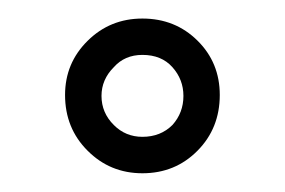

<svg xmlns="http://www.w3.org/2000/svg" viewBox="-20 -744 306 206"><path d="M132.8 -724.1Q168 -724.1 191.9 -700.4Q215.8 -676.8 215.8 -642.1Q215.8 -606.4 191.9 -582.3Q168 -558.1 132.8 -558.1Q98.1 -558.1 74 -582.3Q49.8 -606.4 49.8 -642.1Q49.8 -676.3 74 -700.2Q98.1 -724.1 132.8 -724.1ZM88.9 -641.1Q88.9 -623 102.1 -609.9Q114.7 -597.2 132.8 -597.2Q152.3 -597.2 165 -609.9Q176.8 -623 176.8 -641.1Q176.8 -658.7 165 -671.9Q153.3 -685.1 132.8 -685.1Q113.8 -685.1 102.1 -671.9Q88.9 -658.7 88.9 -641.1Z"/></svg>

Font: Rawline
Style: Regular
Weight: 400
Designer: Matt McInerney, Pablo Impallari, Rodrigo Fuenzalida
Foundry: Matt McInerney, Pablo Impallari, Rodrigo Fuenzalida
Version: Version 4.020;PS 004.020;hotconv 1.0.88;makeotf.lib2.5.64775